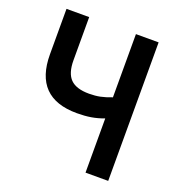

<svg xmlns="http://www.w3.org/2000/svg" viewBox="-141 -921 983 1042"><g transform="rotate(20 350.0 -400.0)"><path d="M66 -800H197V-551Q197 -476 230.5 -442.5Q264 -409 338 -409Q373 -409 402 -415Q431 -421 467 -435V-800H598V0H467V-313Q429 -299 393 -293Q357 -287 312 -287Q66 -287 66 -538Z"/></g></svg>

Font: Martian Mono Medium
Style: Regular
Weight: 500
Monospace: yes
Designer: Roman Shamin
Foundry: Evil Martians
Version: Version 1.000; ttfautohint (v1.8.4.7-5d5b)